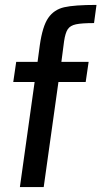

<svg xmlns="http://www.w3.org/2000/svg" viewBox="-20 -762 413 782"><path d="M121 -428H34L46 -510H133L142 -577Q153 -655 176.5 -689Q200 -723 241.5 -732.5Q283 -742 373 -742L363 -668Q313 -668 289.5 -663Q266 -658 256 -643Q246 -628 241 -594L230 -510H341L329 -428H218L158 0H61Z"/></svg>

Font: Assailand Medium
Style: Italic
Weight: 500
Italic angle: -8°
Designer: Hector Gatti with collaboration of the Omnibus-Type team
Foundry: Omnibus-Type
Version: Version 0.072;October 19, 2019;FontCreator 12.0.0.2547 64-bi